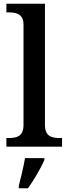

<svg xmlns="http://www.w3.org/2000/svg" viewBox="-20 -780 364 1021"><path d="M14 0H310V-46H297C257 -46 219 -54 219 -115V-760H14V-714H27C66 -714 105 -706 105 -649V-115C105 -54 67 -46 27 -46H14ZM80 208V221H129C159 179 198 113 216 71V61H113C105 108 91 165 80 208Z"/></svg>

Font: Noto Naskh Arabic UI Medium
Style: Regular
Weight: 500
Designer: Monotype Design Team, David Williams, Mohamad Dakak and Nizar Qandah
Foundry: Monotype Imaging Inc.
Version: Version 2.014